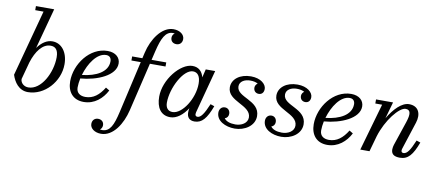

<svg xmlns="http://www.w3.org/2000/svg" viewBox="-84 -1097 3873 1694"><g transform="rotate(10 1853.0 -250.0)"><path d="M194.5 -713.5 35 -120C55 -57 99.5 10 180.5 10C329.5 10 457.5 -131.5 457.5 -287.5C457.5 -395.5 400 -469 318 -469C269 -469 224 -439 185.5 -386.5L283.5 -750H120V-713.5ZM107 -94.5 149 -250C181.5 -354 237 -428.5 308.5 -428.5C344.5 -428.5 378.5 -411 378.5 -337C378.5 -198 293 -31.5 177.5 -31.5C137.5 -31.5 107 -60.5 107 -94.5Z M606.5 -107C606.5 -132 610 -160.5 616 -189C765.5 -201 926.5 -269 926.5 -377C926.5 -429.5 885 -470 813 -470C652.5 -470 532.5 -303.5 532.5 -150C532.5 -55 584.5 10 680.5 10C777 10 847.5 -53 886.5 -129L853.5 -149C810.5 -78.5 758.5 -36 688 -36C641.5 -36 606.5 -58 606.5 -107ZM806 -432.5C837 -432.5 852.5 -412.5 852.5 -383.5C852.5 -289 751 -235 624.5 -222C655.5 -328 723.5 -432.5 806 -432.5Z M1033 -460V-423.5H1116.5L1010 42.5C982.5 162 955 226 884.5 226C877.5 226 871 225 865 224C876.5 215.5 885.5 202.5 885.5 183.5C885.5 152.5 863.5 134 833.5 134C805.5 134 781.5 152.5 781.5 188.5C781.5 228 822 260 880 260C990 260 1066 134 1095 11.5L1198.5 -423.5H1338.5V-460H1207L1226 -540C1254.5 -659.5 1286 -726 1351.5 -726C1357.5 -726 1363 -725.5 1368 -724.5C1355.5 -716 1346 -702 1346 -683.5C1346 -652 1368 -634 1398 -634C1428.5 -634 1450 -655 1450 -688.5C1450 -728 1410 -760 1351.5 -760C1246.5 -760 1164.5 -635 1136.5 -511.5L1124.5 -460Z M1823 -153 1787.5 -165C1749 -74 1723 -35.5 1692.5 -35.5C1677.5 -35.5 1672 -45 1672 -56.5C1672 -61 1672.5 -67 1674 -72.5L1777 -460H1692.5L1674.5 -385.5C1661.5 -436.5 1629 -470 1573 -470C1465 -470 1329.5 -305.5 1329.5 -152.5C1329.5 -55 1371.5 10 1456 10C1514.5 10 1569 -35 1610 -98L1607.5 -85C1606 -78 1605.5 -69 1605.5 -58C1605.5 -18 1626.5 10 1673.5 10C1740 10 1780 -38 1823 -153ZM1652.5 -324C1652.5 -190 1554.5 -38.5 1468.5 -38.5C1427.5 -38.5 1405.5 -66 1405.5 -112.5C1405.5 -242.5 1499 -423.5 1585.5 -423.5C1626.5 -423.5 1652.5 -392 1652.5 -324Z M2210 -132C2210 -275 2002.5 -263.5 2002.5 -363.5C2002.5 -407 2046 -431.5 2097 -431.5C2125 -431.5 2149 -426 2165.5 -416C2151.5 -407.5 2143 -391.5 2143 -376.5C2143 -344 2165.5 -328.5 2190 -328.5C2213.5 -328.5 2235 -344 2235 -380C2235 -422 2185 -469 2097 -469C1999 -469 1929 -416 1929 -342C1929 -216 2141 -219.5 2141 -108C2141 -57 2088.5 -27 2033 -27C1985 -27 1950 -40 1932.5 -64.5C1950.5 -70 1964.5 -85.5 1964.5 -109C1964.5 -138.5 1945.5 -159.5 1918 -159.5C1886.5 -159.5 1868 -134.5 1868 -105C1868 -30.5 1949.5 10 2033.5 10C2120 10 2210 -43 2210 -132Z M2627 -132C2627 -275 2419.5 -263.5 2419.5 -363.5C2419.5 -407 2463 -431.5 2514 -431.5C2542 -431.5 2566 -426 2582.5 -416C2568.5 -407.5 2560 -391.5 2560 -376.5C2560 -344 2582.5 -328.5 2607 -328.5C2630.5 -328.5 2652 -344 2652 -380C2652 -422 2602 -469 2514 -469C2416 -469 2346 -416 2346 -342C2346 -216 2558 -219.5 2558 -108C2558 -57 2505.5 -27 2450 -27C2402 -27 2367 -40 2349.5 -64.5C2367.5 -70 2381.5 -85.5 2381.5 -109C2381.5 -138.5 2362.5 -159.5 2335 -159.5C2303.5 -159.5 2285 -134.5 2285 -105C2285 -30.5 2366.5 10 2450.5 10C2537 10 2627 -43 2627 -132Z M2788.5 -107C2788.5 -132 2792 -160.5 2798 -189C2947.5 -201 3108.5 -269 3108.5 -377C3108.5 -429.5 3067 -470 2995 -470C2834.5 -470 2714.5 -303.5 2714.5 -150C2714.5 -55 2766.5 10 2862.5 10C2959 10 3029.5 -53 3068.5 -129L3035.5 -149C2992.5 -78.5 2940.5 -36 2870 -36C2823.5 -36 2788.5 -58 2788.5 -107ZM2988 -432.5C3019 -432.5 3034.5 -412.5 3034.5 -383.5C3034.5 -289 2933 -235 2806.5 -222C2837.5 -328 2905.5 -432.5 2988 -432.5Z M3279 -423.5 3158 0H3240.5L3280 -140.5C3325.5 -291 3433 -423.5 3490 -423.5C3536 -423.5 3541 -385 3515 -308L3442.5 -92C3439.5 -83 3435.5 -64 3435.5 -51.5C3435.5 -8.5 3461.5 10 3513.5 10C3587 10 3626 -38 3669 -153L3633.5 -165C3595.5 -74 3571 -36 3537 -36C3524.5 -36 3518 -44.5 3518 -55C3518 -60 3519 -67 3521 -73L3601 -319.5C3627 -399.5 3600 -469.5 3513.5 -469.5C3448.5 -469.5 3381 -400 3328.5 -311L3370.5 -460H3218V-423.5Z"/></g></svg>

Font: Bodoni* 06pt
Style: Italic
Weight: 400
Italic angle: -13°
Version: Version 2.3